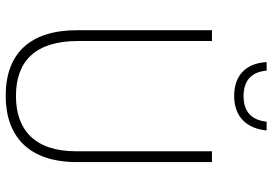

<svg xmlns="http://www.w3.org/2000/svg" viewBox="-161 -878 956 674"><g transform="rotate(90 317.0 -541.0)"><path d="M438 -999H407C402 -948 374 -918 317 -918C262 -918 232 -947 228 -999H198C202 -925 246 -885 317 -885C388 -885 431 -927 438 -999ZM549 -333V-807H511V-330C511 -185 436 -119 317 -119C194 -119 124 -188 124 -336V-807H86V-334C86 -168 168 -83 316 -83C456 -83 549 -161 549 -333Z"/></g></svg>

Font: Noto Sans Kannada UI SemiCondensed ExtraLight
Style: Regular
Weight: 200
Width: 4
Designer: Jelle Bosma - Monotype Design Team
Foundry: Monotype Imaging Inc.
Version: Version 2.005